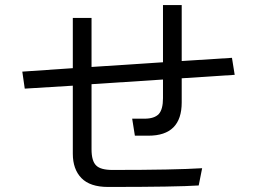

<svg xmlns="http://www.w3.org/2000/svg" viewBox="-20 -739 1040 761"><path d="M503.9 -268.6Q516.6 -268.6 552.7 -268.6Q591.8 -268.6 609.4 -287.1Q626 -305.7 626 -349.6Q626 -374 626 -423.8Q554.7 -418.9 342.8 -405.3Q342.8 -340.8 342.8 -147.5Q342.8 -100.6 361.3 -83Q378.9 -65.4 425.8 -65.4Q672.9 -65.4 781.2 -72.3Q776.4 -49.8 767.6 -3.9Q680.7 2 408.2 2Q336.9 2 302.7 -33.2Q268.6 -68.4 268.6 -129.9Q268.6 -219.7 268.6 -399.4Q220.7 -396.5 78.1 -387.7Q76.2 -404.3 68.4 -455.1Q118.2 -458 268.6 -468.8Q268.6 -518.6 268.6 -668Q287.1 -668 342.8 -668Q342.8 -619.1 342.8 -473.6Q414.1 -478.5 626 -492.2Q626 -548.8 626 -718.8Q644.5 -718.8 700.2 -718.8Q700.2 -663.1 700.2 -497.1Q750 -500 899.4 -509.8Q902.3 -493.2 910.2 -442.4Q857.4 -438.5 700.2 -428.7Q700.2 -405.3 700.2 -333Q700.2 -201.2 568.4 -201.2Q550.8 -201.2 514.6 -201.2Q511.7 -217.8 503.9 -268.6Z"/></svg>

Font: Gothic A1
Style: Regular
Weight: 400
Designer: HanYang I&C Co.,Ltd.
Version: Version 2.50